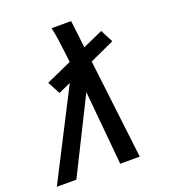

<svg xmlns="http://www.w3.org/2000/svg" viewBox="-157 -841 842 942"><g transform="rotate(-20 264.0 -370.0)"><path d="M-22 0 212 -457 148 -428 113 -494 247 -554 240 -612Q236 -644 231.5 -676.5Q227 -709 220 -740H322L333 -649L336 -621L339 -597L444 -644L478 -578L349 -519L411 0H309L273 -387L80 0Z"/></g></svg>

Font: Lode Dark
Style: Bold Italic
Weight: 700
Italic angle: -11°
Monospace: yes
Designer: Belleve Invis
Foundry: Belleve Invis
Version: Version 29.2.0; ttfautohint (v1.8.3)